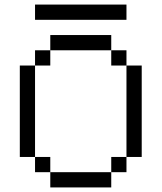

<svg xmlns="http://www.w3.org/2000/svg" viewBox="-20 -820 707 840"><path d="M600 -133.3H533.3V-533.3H600ZM133.3 -133.3H66.7V-533.3H133.3ZM133.3 -66.7V-133.3H200V-66.7ZM133.3 -533.3V-600H200V-533.3ZM133.3 -733.3V-800H533.3V-733.3ZM533.3 -133.3V-66.7H466.7V-133.3ZM533.3 -600V-533.3H466.7V-600ZM200 -66.7H466.7V0H200ZM200 -600V-666.7H466.7V-600Z"/></svg>

Font: Galmuri14 Regular
Style: Regular
Weight: 400
Designer: Lee Minseo (quiple)
Version: Version 2.399;hotconv 1.1.1;makeotfexe 2.6.0 DEVELOPMENT